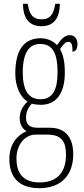

<svg xmlns="http://www.w3.org/2000/svg" viewBox="-20 -743 439 1004"><path d="M197 -606C263 -606 292 -650 293 -723H269C259 -661 238 -642 197 -642C155 -642 134 -663 125 -723H100C101 -649 131 -606 197 -606ZM186 241C300 241 363 172 363 64C363 -15 330 -75 240 -75H177C138 -75 116 -89 116 -128C116 -162 131 -183 146 -201C157 -197 180 -195 194 -195C277 -195 319 -259 319 -363C319 -426 309 -459 294 -486C312 -514 324 -524 337 -524C356 -524 359 -507 359 -473C377 -473 385 -489 385 -513C385 -538 372 -559 345 -559C314 -559 295 -530 278 -507C261 -526 230 -543 194 -543C108 -543 60 -486 60 -358C60 -289 87 -234 124 -212C103 -192 83 -164 83 -127C83 -88 101 -67 119 -57C79 -40 29 2 29 88C29 181 76 241 186 241ZM191 -224C129 -224 99 -272 99 -364C99 -468 133 -513 189 -513C250 -513 281 -474 281 -365C281 -270 253 -224 191 -224ZM187 211C95 211 66 155 66 86C66 14 110 -39 166 -39H228C303 -39 325 -2 325 67C325 149 287 211 187 211Z"/></svg>

Font: Noto Serif Lao ExtraCondensed ExtraLight
Style: Regular
Weight: 200
Width: 2
Designer: Monotype Design Team
Foundry: Monotype Imaging Inc.
Version: Version 2.003